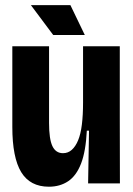

<svg xmlns="http://www.w3.org/2000/svg" viewBox="-20 -704 510 737"><path d="M167.8 12.7Q95.5 12.7 61.4 -43.2Q27.3 -99.2 27.3 -217V-526.5H168.3V-232.3Q168.3 -170.2 181.2 -143.1Q194 -116 221.8 -116Q241.2 -116 255.4 -128.7Q269.7 -141.3 279.7 -165.1Q289.7 -188.8 294.2 -225.4Q298.8 -262 298.8 -310V-526.5H439.8V-249L440.3 0H318.2L321.7 -202.5H313.3Q309.3 -123.2 291.2 -76.2Q273 -29.3 241.6 -8.3Q210.2 12.7 167.8 12.7ZM184.2 -569.7 98.7 -684.2H250.3L305.5 -569.7Z"/></svg>

Font: Bricolage Grotesque 96pt ExtraBold SemiCondensed
Style: Regular
Weight: 800
Width: 4
Version: Version 1.001;gftools[0.9.33.dev8+g029e19f]